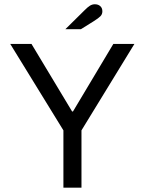

<svg xmlns="http://www.w3.org/2000/svg" viewBox="-20 -872 672 892"><path d="M274.6 0V-266.3L27.5 -668H126.2L315 -354.1H319L506.6 -668H604.5L358.5 -266.3V0ZM283.6 -736.2 372.8 -824.3Q387.6 -839.3 398.2 -845.8Q408.8 -852.2 420.5 -852.2Q436.3 -852.2 445.9 -843.4Q455.6 -834.6 455.6 -819.5Q455.6 -805.9 446.8 -796.8Q438 -787.6 414.2 -772.7L355.7 -736.2Z"/></svg>

Font: Atkinson Hyperlegible Mono ExtraLight
Style: Regular
Weight: 200
Monospace: yes
Designer: Elliott Scott, Megan Eiswerth, Linus Boman, Theodore Petrosky, Letters from Sweden
Foundry: Applied Design Works, Letters from Sweden
Version: Version 2.001